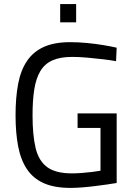

<svg xmlns="http://www.w3.org/2000/svg" viewBox="-20 -908 656 938"><path d="M274 -799V-888H352V-799ZM325 10Q245 10 193 -13.5Q141 -37 111 -82.5Q81 -128 68.5 -194Q56 -260 56 -344Q56 -431 68.5 -497.5Q81 -564 111.5 -609.5Q142 -655 193.5 -678.5Q245 -702 323 -702Q362 -702 404.5 -698Q447 -694 485.5 -687.5Q524 -681 550 -675L547 -609Q521 -614 483 -618.5Q445 -623 405.5 -626.5Q366 -630 333 -630Q274 -630 236 -613Q198 -596 177 -560.5Q156 -525 147.5 -471.5Q139 -418 139 -344Q139 -248 154 -185Q169 -122 210.5 -91.5Q252 -61 331 -61Q354 -61 380 -63Q406 -65 430.5 -68Q455 -71 471 -74V-283H359V-354H550V-14Q533 -11 505 -7Q477 -3 445 1Q413 5 381.5 7.5Q350 10 325 10Z"/></svg>

Font: Cairo
Style: Regular
Weight: 400
Designer: Mohamed Gaber, Accademia di Belle Arti di Urbino
Foundry: Kief Type Foundry, Accademia di Belle Arti di Urbino
Version: Version 3.120